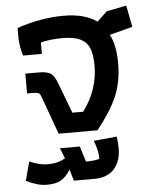

<svg xmlns="http://www.w3.org/2000/svg" viewBox="-54 -595 698 866"><g transform="rotate(-5 294.5 -162.0)"><path d="M133 -174Q129 -185 123 -189Q117 -193 104 -193H70V-283H132Q171 -283 187 -270Q203 -257 214 -226L266 -89H315Q384 -182 384 -292Q384 -342 372 -371Q360 -400 331 -414Q302 -428 250 -428Q197 -428 152 -417V-365H67Q53 -407 53 -456V-491Q162 -528 264 -528Q360 -528 415 -488L460 -531L550 -549L569 -451L465 -424Q491 -375 491 -294Q491 -207 462 -141.5Q433 -76 372 0H196ZM30 199 53 113Q72 122 93.5 127.5Q115 133 130 133Q161 133 179.5 128Q198 123 215 113L196 66H286L308 136Q349 136 369 129Q370 94 351 46L456 36Q460 68 460 88Q460 148 429 182.5Q398 217 337 217H246L231 166Q212 196 189 210.5Q166 225 123 225Q82 225 30 199Z"/></g></svg>

Font: Athiti SemiBold
Style: Regular
Weight: 600
Designer: CadsonDemak Team
Foundry: CadsonDemak
Version: Version 1.032